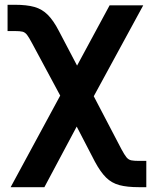

<svg xmlns="http://www.w3.org/2000/svg" viewBox="-20 -568 637 792"><path d="M23.9 204.1 271.5 -253.4H323.7L481.4 48.3Q493.2 70.3 501.5 80.6Q509.8 90.8 521.2 93.3Q532.7 95.7 553.2 95.7H583.5V204.1H553.2Q504.4 204.1 472.4 195.6Q440.4 187 417.5 164.3Q394.5 141.6 371.6 99.1L296.4 -45.9L163.1 204.1ZM266.1 -103.5 112.8 -388.7Q99.6 -413.6 91.6 -424.1Q83.5 -434.6 73 -437.3Q62.5 -439.9 41.5 -439.9H11.2V-548.3H41.5Q90.3 -548.3 122.1 -539.3Q153.8 -530.3 177.2 -506.8Q200.7 -483.4 223.1 -439.9L297.9 -297.4L432.1 -545.9H570.8L330.1 -103.5Z"/></svg>

Font: Inter
Style: 650
Weight: 650
Designer: Rasmus Andersson
Foundry: rsms
Version: Version 4.001;git-66647c0bb